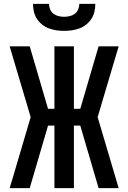

<svg xmlns="http://www.w3.org/2000/svg" viewBox="-20 -975 665 995"><path d="M595 0H491L396 -324H363V0H262V-324H229L134 0H30L46 -53L139 -368L30 -735H134L229 -411H262V-735H363V-411H396L491 -735H595L486 -368ZM312 -815Q292 -815 272 -818Q252 -821 233 -828Q214 -835 198 -848Q182 -861 171 -878Q160 -895 155.5 -915Q151 -935 151 -955H234Q234 -940 240 -926Q246 -912 257.5 -903.5Q269 -895 283.5 -891.5Q298 -888 312 -888Q327 -888 341.5 -891.5Q356 -895 367.5 -903.5Q379 -912 385 -926Q391 -940 391 -955H474Q474 -935 469.5 -915Q465 -895 454 -878Q443 -861 427 -848Q411 -835 392 -828Q373 -821 353 -818Q333 -815 312 -815Z"/></svg>

Font: Iosevka Custom Semibold
Style: Regular
Weight: 600
Designer: Belleve Invis
Foundry: Belleve Invis
Version: Version 27.0.2; ttfautohint (v1.8.4)